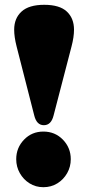

<svg xmlns="http://www.w3.org/2000/svg" viewBox="-20 -765 367 799"><path d="M164 -745Q228 -745 258 -717Q288 -689 288 -641.5Q288 -610.5 277.5 -571L203 -284.5Q193 -244 162.5 -244Q132.5 -244 122.5 -284.5L49 -572Q39 -611 39 -641.5Q39 -689 69.8 -717Q100.5 -745 164 -745ZM160.5 14Q128.5 14 103 -2Q77.5 -18 62.5 -44.5Q47.5 -71 47.5 -102.5Q47.5 -150 80 -183.8Q112.5 -217.5 160.5 -217.5Q209 -217.5 241.8 -183.8Q274.5 -150 274.5 -102.5Q274.5 -71 259.5 -44.5Q244.5 -18 218.8 -2Q193 14 160.5 14Z"/></svg>

Font: Fraunces 72pt Soft Black
Style: Regular
Weight: 900
Version: Version 1.000;[b76b70a41]